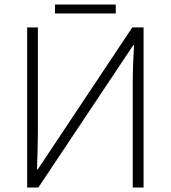

<svg xmlns="http://www.w3.org/2000/svg" viewBox="-20 -836 761 856"><path d="M101.1 -713.9H148.9V-247.1Q148.9 -197.3 145 -80.1H147.9L569.8 -713.9H620.1V0H571.8V-463.9Q571.8 -543 578.1 -634.8H574.2L150.9 0H101.1ZM225.1 -815.9H496.1V-775.9H225.1Z"/></svg>

Font: JBL Sans
Style: Light
Weight: 300
Version: Version 1.10